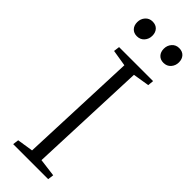

<svg xmlns="http://www.w3.org/2000/svg" viewBox="-302 -933 950 950"><g transform="rotate(45 173.0 -458.5)"><path d="M165 -665 79 -679 83 -710H321L318 -679L232 -665L207 -43L301 -31L297 0H52L56 -31L140 -44ZM59 -861Q59 -884 73.5 -900.5Q88 -917 111 -917Q134 -917 147 -903Q160 -889 160 -866Q160 -843 145.5 -826.5Q131 -810 107 -810Q85 -810 72 -824Q59 -838 59 -861ZM245 -861Q245 -884 259.5 -900.5Q274 -917 297 -917Q320 -917 333 -903Q346 -889 346 -866Q346 -843 331.5 -826.5Q317 -810 293 -810Q271 -810 258 -824Q245 -838 245 -861Z"/></g></svg>

Font: Literata 36pt Light
Style: Italic
Weight: 300
Italic angle: -2°
Designer: Latin by Veronika Burian and Jose Scaglione. Greek by Irene Vlachou. Cyrillic by Vera Evstafieva
Foundry: TypeTogether
Version: Version 3.002